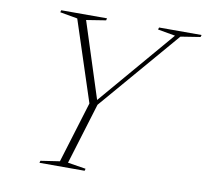

<svg xmlns="http://www.w3.org/2000/svg" viewBox="-77 -769 920 854"><g transform="rotate(10 383.0 -342.5)"><path d="M650 -661.5 571 -675.5 574 -685H766L763 -675.5L674.5 -661.5L364 -299L279.5 -22.5L361 -9.5L358.5 0H154.5L157 -9.5L243 -22.5L327.5 -298.5L208.5 -661.5L129.5 -675.5L132 -685H339L336.5 -675.5L248.5 -661.5L362 -309L349 -308.5Z"/></g></svg>

Font: Newsreader 36pt ExtraLight
Style: Italic
Weight: 250
Italic angle: -17°
Designer: Hugues Gentile
Foundry: Production Type
Version: Version 1.003